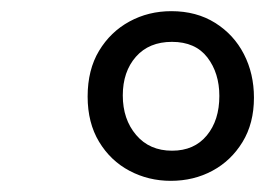

<svg xmlns="http://www.w3.org/2000/svg" viewBox="-20 -783 475 344"><path d="M286 -459Q246 -459 212 -477Q178 -495 157.5 -529Q137 -563 137 -610Q137 -658 157.5 -692Q178 -726 212 -744.5Q246 -763 287 -763Q332 -763 365.5 -742Q399 -721 417 -686Q435 -651 435 -608Q435 -562 414.5 -528.5Q394 -495 360.5 -477Q327 -459 286 -459ZM288.3 -513Q328 -513 350.5 -540.3Q373 -567.5 373 -611.1Q373 -652 351.6 -680Q330.1 -708 288.1 -708Q247 -708 223.5 -681.3Q200 -654.6 200 -612Q200 -569.3 223.9 -541.2Q247.8 -513 288.3 -513Z"/></svg>

Font: Libre Bodoni
Style: Italic
Weight: 400
Italic angle: -13°
Designer: Pablo Impallari, Rodrigo Fuenzalida
Foundry: Impallari Type
Version: Version 2.005;gftools[0.9.23]